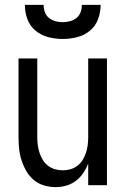

<svg xmlns="http://www.w3.org/2000/svg" viewBox="-20 -760 515 788"><path d="M208 8Q184 8 160.5 1Q137 -6 118.5 -21.5Q100 -37 88 -58Q76 -79 68.5 -102Q61 -125 58.5 -149Q56 -173 56 -197V-520H133V-197Q133 -181 135 -165Q137 -149 142 -133.5Q147 -118 155.5 -104Q164 -90 177 -80Q190 -70 205.5 -65.5Q221 -61 238 -61Q254 -61 269.5 -65.5Q285 -70 298 -80Q311 -90 319.5 -104Q328 -118 333 -133.5Q338 -149 340 -165Q342 -181 342 -197V-520H419V0H342V-89Q334 -68 321.5 -49.5Q309 -31 291 -17.5Q273 -4 251.5 2Q230 8 208 8ZM237 -600Q208 -600 178.5 -607.5Q149 -615 126 -634Q103 -653 92.5 -681.5Q82 -710 82 -740H159Q159 -725 164 -710.5Q169 -696 181 -686.5Q193 -677 207.5 -673Q222 -669 237 -669Q253 -669 267.5 -673Q282 -677 294 -686.5Q306 -696 311 -710.5Q316 -725 316 -740H393Q393 -710 382.5 -681.5Q372 -653 349 -634Q326 -615 296.5 -607.5Q267 -600 237 -600Z"/></svg>

Font: Iosevka QP
Style: Regular
Weight: 400
Designer: Belleve Invis
Foundry: Belleve Invis
Version: Version 20.0.0; ttfautohint (v1.8.4)